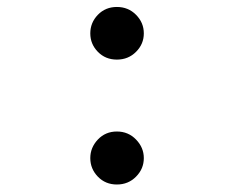

<svg xmlns="http://www.w3.org/2000/svg" viewBox="-20 -504 656 538"><path d="M307.5 -337Q275.5 -337 254.2 -358.8Q233 -380.5 233 -410.5Q233 -440.5 254.2 -462.5Q275.5 -484.5 307.5 -484.5Q339.5 -484.5 361.2 -462.5Q383 -440.5 383 -410.5Q383 -380.5 361.2 -358.8Q339.5 -337 307.5 -337ZM307.5 13Q275.5 13 254.2 -9Q233 -31 233 -61Q233 -90.5 254.2 -113Q275.5 -135.5 307.5 -135.5Q339.5 -135.5 361.2 -113Q383 -90.5 383 -61Q383 -31 361.2 -9Q339.5 13 307.5 13Z"/></svg>

Font: Overpass Mono SemiBold
Style: Regular
Weight: 600
Monospace: yes
Designer: Delve Withrington, Dave Bailey
Foundry: Delve Fonts LLC
Version: Version 4.000